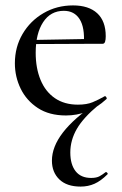

<svg xmlns="http://www.w3.org/2000/svg" viewBox="-20 -415 451 710"><path d="M278 275Q227 275 199.5 248.5Q172 222 172 179Q172 77 334 -32L345 -27Q289 19 264.5 61Q240 103 240 149Q240 193 259.5 218Q279 243 317 243Q337 243 348.5 236.5Q360 230 370 222Q373 220 376.5 224Q380 228 377 230Q353 254 329.5 264.5Q306 275 278 275ZM224 12Q162 12 120 -15.5Q78 -43 56.5 -87Q35 -131 35 -181Q35 -241 63.5 -289.5Q92 -338 141 -366.5Q190 -395 250 -395Q308 -395 339.5 -366Q371 -337 371 -281Q371 -268 368.5 -260.5Q366 -253 359 -253H290Q294 -313 274.5 -344Q255 -375 216 -375Q167 -375 139.5 -333Q112 -291 112 -220Q112 -163 130 -119.5Q148 -76 183 -52Q218 -28 268 -28Q301 -28 322.5 -37Q344 -46 367 -59Q369 -61 372.5 -56.5Q376 -52 374 -49Q338 -16 301 -2Q264 12 224 12ZM89 -252 88 -267 312 -271V-253Z"/></svg>

Font: Cormorant Garamond Light Medium
Style: Regular
Weight: 500
Version: Version 4.001